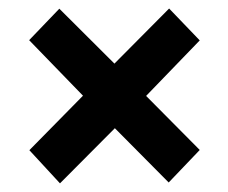

<svg xmlns="http://www.w3.org/2000/svg" viewBox="-20 -547 528 444"><path d="M118.7 -123 47.9 -199.7 171.9 -325.7 47.4 -454.1 117.2 -526.9 244.6 -399.9 371.1 -527.3 441.9 -453.6 317.9 -325.2 441.9 -200.2 370.1 -125 245.6 -250.5Z"/></svg>

Font: Comme
Style: Bold
Weight: 700
Version: Version 1.000;gftools[0.9.27]